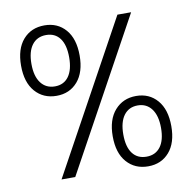

<svg xmlns="http://www.w3.org/2000/svg" viewBox="-80 -790 883 881"><g transform="rotate(-10 361.5 -350.0)"><path d="M45.9 -545.9Q45.9 -624 83.5 -667Q121.1 -710 183.1 -710Q244.1 -710 281.5 -667Q318.8 -624 318.8 -545.9Q318.8 -468.3 281.5 -425Q244.1 -381.8 183.1 -381.8Q121.6 -381.8 83.7 -425Q45.9 -468.3 45.9 -545.9ZM270 -545.9Q270 -604 247.3 -634.5Q224.6 -665 183.1 -665Q141.1 -665 117.7 -634.3Q94.2 -603.5 94.2 -545.9Q94.2 -488.3 117.9 -457Q141.6 -425.8 183.1 -425.8Q224.6 -425.8 247.3 -457Q270 -488.3 270 -545.9ZM585.9 -700.2 202.1 0H138.2L522 -700.2ZM676.8 -153.8Q676.8 -75.7 639.4 -33Q602.1 9.8 541 9.8Q479.5 9.8 441.7 -33Q403.8 -75.7 403.8 -153.8Q403.8 -231.4 441.9 -274.7Q480 -317.9 541 -317.9Q602.1 -317.9 639.4 -274.7Q676.8 -231.4 676.8 -153.8ZM628.9 -153.8Q628.9 -210.9 605.5 -242.4Q582 -273.9 541 -273.9Q499.5 -273.9 476.3 -242.7Q453.1 -211.4 453.1 -153.8Q453.1 -95.7 476.1 -65.4Q499 -35.2 541 -35.2Q582.5 -35.2 605.7 -65.7Q628.9 -96.2 628.9 -153.8Z"/></g></svg>

Font: LT Hoop Light
Style: Regular
Weight: 300
Designer: Daniel Lyons
Foundry: LyonsType
Version: Version 1.000